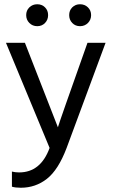

<svg xmlns="http://www.w3.org/2000/svg" viewBox="-20 -708 533 902"><path d="M191.5 -673.5Q206 -659 206 -637Q206 -615 191.5 -600Q177 -585 155 -585Q133 -585 118 -600Q103 -615 103 -637Q103 -659 118 -673.5Q133 -688 155 -688Q177 -688 191.5 -673.5ZM393 -673.5Q408 -659 408 -637Q408 -615 393 -600Q378 -585 356 -585Q334 -585 319.5 -600Q305 -615 305 -637Q305 -659 319.5 -673.5Q334 -688 356 -688Q378 -688 393 -673.5ZM78 174Q52 174 36 169V98Q51 102 70 102Q171 102 213 -13L8 -507H97L252 -110Q260 -138 391 -507H476L293 -13Q254 90 200.5 132Q147 174 78 174Z"/></svg>

Font: Hind Jalandhar
Style: Regular
Weight: 400
Designer: Namrata Goyal
Foundry: Indian Type Foundry
Version: Version 0.702;PS 1.0;hotconv 1.0.81;makeotf.lib2.5.63406